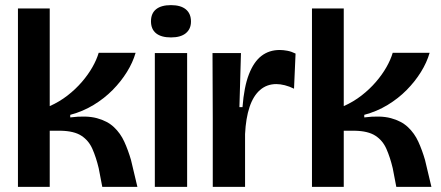

<svg xmlns="http://www.w3.org/2000/svg" viewBox="-20 -729 1721 749"><path d="M50 0V-696H174V-315Q212 -332 243.5 -356.5Q275 -381 299.5 -409.5Q324 -438 340.5 -467Q357 -496 365 -523H509Q498 -485 475 -448Q452 -411 419.5 -378Q387 -345 345 -319.5Q303 -294 254 -281V-271Q317 -279 358 -268Q399 -257 424.5 -233Q450 -209 465 -176Q480 -143 491 -105L516 0H379L365 -73Q355 -115 340.5 -148Q326 -181 297.5 -199.5Q269 -218 217 -219H174V0Z M584 0V-522H710V0ZM647 -583Q609 -583 589 -599Q569 -615 569 -646Q569 -677 589 -693Q609 -709 647 -709Q685 -709 705 -692.5Q725 -676 725 -645Q725 -616 705 -599.5Q685 -583 647 -583Z M810 0V-265L809 -522H920L914 -311H926Q932 -390 951 -439Q970 -488 1000 -511Q1030 -534 1071 -534Q1085 -534 1101 -531Q1117 -528 1133 -520L1127 -383Q1109 -392 1091 -396.5Q1073 -401 1058 -401Q1021 -401 994.5 -378Q968 -355 953.5 -311.5Q939 -268 936 -206V0Z M1197 0V-696H1321V-315Q1359 -332 1390.5 -356.5Q1422 -381 1446.5 -409.5Q1471 -438 1487.5 -467Q1504 -496 1512 -523H1656Q1645 -485 1622 -448Q1599 -411 1566.5 -378Q1534 -345 1492 -319.5Q1450 -294 1401 -281V-271Q1464 -279 1505 -268Q1546 -257 1571.5 -233Q1597 -209 1612 -176Q1627 -143 1638 -105L1663 0H1526L1512 -73Q1502 -115 1487.5 -148Q1473 -181 1444.5 -199.5Q1416 -218 1364 -219H1321V0Z"/></svg>

Font: Bricolage Grotesque 72pt SemiBold
Style: Regular
Weight: 600
Version: Version 1.001;gftools[0.9.33.dev8+g029e19f]